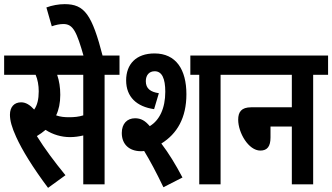

<svg xmlns="http://www.w3.org/2000/svg" viewBox="-20 -890 1604 927"><path d="M212 17 296 -44C243 -109 195 -173 158 -233C173 -242 187 -252 200 -263C235 -240 277 -228 318 -228C340 -228 361 -231 382 -236V0H485V-529H557V-622H0V-529H152C162 -506 167 -478 167 -449C167 -411 160 -382 145 -361C125 -383 105 -396 82 -396C48 -396 28 -373 28 -336C28 -308 37 -275 58 -229C87 -165 138 -82 212 17ZM313 -324C290 -324 271 -326 251 -333C264 -360 271 -393 271 -432C271 -468 266 -499 256 -529H382V-333C360 -326 338 -324 313 -324Z M385 -615H477C424 -821 388 -870 292 -870C263 -870 231 -864 204 -854L230 -763C249 -770 269 -774 286 -774C333 -774 350 -738 385 -615Z M658 -160C664 -160 670 -160 676 -161C704 -115 735 -57 769 14L861 -33C828 -96 794 -151 759 -197C835 -244 880 -321 880 -435C880 -554 830 -632 726 -632C637 -632 589 -580 589 -502C589 -422 640 -375 724 -363L747 -440C707 -446 684 -462 684 -498C684 -527 700 -546 727 -546C762 -546 778 -511 778 -447C778 -367 750 -309 703 -281C681 -307 661 -319 632 -319C594 -319 568 -293 568 -248C568 -192 605 -161 658 -160ZM1045 -529H1117V-622H899V-529H942V0H1045Z M1105 -622V-529H1389V-372H1193C1145 -372 1130 -349 1130 -312C1130 -249 1180 -163 1237 -163C1271 -163 1286 -184 1286 -226V-279H1389V0H1492V-529H1564V-622Z"/></svg>

Font: Noto Sans Devanagari ExtraCondensed SemiBold
Style: Regular
Weight: 600
Width: 2
Designer: Jelle Bosma - Monotype Design Team
Foundry: Monotype Imaging Inc.
Version: Version 2.004